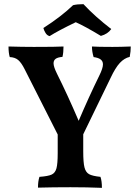

<svg xmlns="http://www.w3.org/2000/svg" viewBox="-20 -902 671 925"><path d="M610 -678Q610 -655 605 -628Q579 -622 557.5 -599Q536 -576 513 -527L381 -255V-173Q381 -119 387 -95.5Q393 -72 409 -63Q425 -54 464 -50Q471 -30 471 3Q399 0 320 0Q237 0 163 2Q163 -29 170 -50Q212 -53 229 -61Q246 -69 252 -91Q258 -113 258 -164V-254L99 -568Q83 -600 67.5 -613Q52 -626 27 -627Q21 -647 21 -678Q87 -676 143 -676Q252 -676 286 -678Q286 -649 281 -628Q258 -626 248 -618.5Q238 -611 238 -597Q238 -580 255 -546Q305 -446 359 -320Q408 -435 458 -537Q476 -573 476 -592Q476 -607 465 -615.5Q454 -624 431 -627Q423 -653 423 -678Q450 -676 522 -676Q560 -676 610 -678ZM189 -767Q276 -823 332 -877Q352 -882 382 -882Q438 -822 516 -762Q499 -738 466 -729Q390 -775 345 -795Q260 -754 219 -728Q207 -731 199.5 -743Q192 -755 189 -767Z"/></svg>

Font: Vollkorn SC SemiBold
Style: Regular
Weight: 600
Designer: Friedrich Althausen
Foundry: Friedrich Althausen
Version: Version 4.015